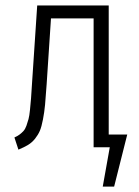

<svg xmlns="http://www.w3.org/2000/svg" viewBox="-20 -543 514 708"><path d="M380.9 -46.9H449.2L400.9 145H358.9L384.8 0H325.2V-475.1H168L151.9 -231Q148.9 -185.1 146.2 -157.2Q143.6 -129.4 138.4 -102.5Q133.3 -75.7 127 -60.8Q120.6 -45.9 109.4 -31.7Q98.1 -17.6 83.7 -8.8Q69.3 0 47.9 8.8L33.2 -36.1Q44.4 -41 52.5 -47.1Q60.5 -53.2 66.9 -60.3Q73.2 -67.4 77.6 -79.8Q82 -92.3 85.2 -104Q88.4 -115.7 90.6 -138.2Q92.8 -160.6 94.5 -180.7Q96.2 -200.7 98.1 -235.8L117.2 -522.9H380.9Z"/></svg>

Font: Fira Sans Compressed Light
Style: Regular
Weight: 300
Width: 1
Designer: Carrois Corporate & Edenspiekermann AG
Foundry: Carrois Corporate GbR & Edenspiekermann AG
Version: Version 4.203;PS 004.203;hotconv 1.0.88;makeotf.lib2.5.64775